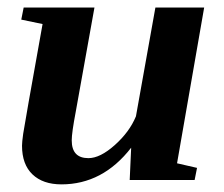

<svg xmlns="http://www.w3.org/2000/svg" viewBox="-20 -479 596 511"><path d="M170.9 -105.5Q170.9 -58.1 215.3 -58.1Q246.6 -58.1 285.6 -93Q324.7 -127.9 341.8 -169.4L393.6 -459H523.4L451.2 -44.4L504.4 -32.2L498 0H325.2L329.1 -85.9Q253.4 11.7 143.6 11.7Q94.2 11.7 66.4 -14.9Q38.6 -41.5 38.6 -91.3Q38.6 -100.6 41.7 -123Q44.9 -145.5 93.3 -415L36.6 -426.8L43 -459H231.4L181.6 -181.6Q170.9 -125.5 170.9 -105.5Z"/></svg>

Font: Tinos
Style: Bold Italic
Weight: 700
Italic angle: -16.333°
Designer: Steve Matteson
Foundry: Monotype Imaging Inc.
Version: Version 1.23